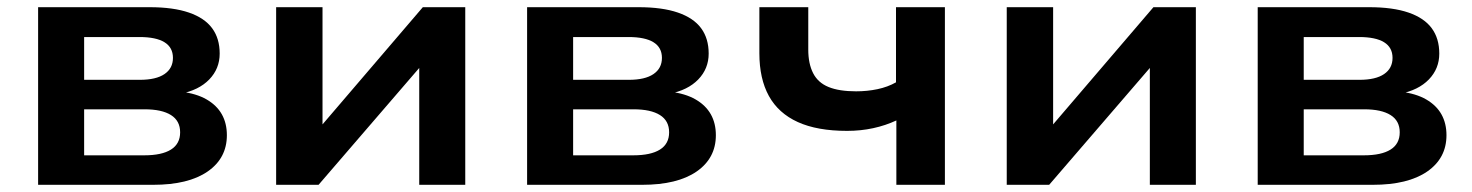

<svg xmlns="http://www.w3.org/2000/svg" viewBox="-20 -514 4094 534"><path d="M86 0V-494H396Q462 -494 505.5 -479Q549 -464 570 -435.5Q591 -407 591 -365Q591 -323 562 -293Q533 -263 481 -253L483 -259Q526 -254 554.5 -237.5Q583 -221 597 -196Q611 -171 611 -138Q611 -74 557.5 -37Q504 0 406 0ZM214 -82H381Q430 -82 455.5 -98Q481 -114 481 -146Q481 -178 455.5 -194Q430 -210 382 -210H214ZM214 -292H369Q414 -292 437.5 -308Q461 -324 461 -353Q461 -382 437.5 -396.5Q414 -411 368 -411H214Z M748 0V-494H877V-140H853L1156 -494H1274V0H1146V-354H1171L866 0Z M1446 0V-494H1756Q1822 -494 1865.5 -479Q1909 -464 1930 -435.5Q1951 -407 1951 -365Q1951 -323 1922 -293Q1893 -263 1841 -253L1843 -259Q1886 -254 1914.5 -237.5Q1943 -221 1957 -196Q1971 -171 1971 -138Q1971 -74 1917.5 -37Q1864 0 1766 0ZM1574 -82H1741Q1790 -82 1815.5 -98Q1841 -114 1841 -146Q1841 -178 1815.5 -194Q1790 -210 1742 -210H1574ZM1574 -292H1729Q1774 -292 1797.5 -308Q1821 -324 1821 -353Q1821 -382 1797.5 -396.5Q1774 -411 1728 -411H1574Z M2473 0V-179Q2443 -165 2408.5 -157.5Q2374 -150 2336 -150Q2253 -150 2199 -174.5Q2145 -199 2118.5 -247Q2092 -295 2092 -366V-494H2228V-376Q2228 -337 2241.5 -310.5Q2255 -284 2284.5 -272Q2314 -260 2361 -260Q2392 -260 2420.5 -266Q2449 -272 2472 -285V-494H2608V0Z M2780 0V-494H2909V-140H2885L3188 -494H3306V0H3178V-354H3203L2898 0Z M3478 0V-494H3788Q3854 -494 3897.5 -479Q3941 -464 3962 -435.5Q3983 -407 3983 -365Q3983 -323 3954 -293Q3925 -263 3873 -253L3875 -259Q3918 -254 3946.5 -237.5Q3975 -221 3989 -196Q4003 -171 4003 -138Q4003 -74 3949.5 -37Q3896 0 3798 0ZM3606 -82H3773Q3822 -82 3847.5 -98Q3873 -114 3873 -146Q3873 -178 3847.5 -194Q3822 -210 3774 -210H3606ZM3606 -292H3761Q3806 -292 3829.5 -308Q3853 -324 3853 -353Q3853 -382 3829.5 -396.5Q3806 -411 3760 -411H3606Z"/></svg>

Font: Nunito Sans 10pt SemiExpanded
Style: Bold
Weight: 700
Width: 6
Designer: Vernon Adams
Foundry: Vernon Adams
Version: Version 3.101;gftools[0.9.27]